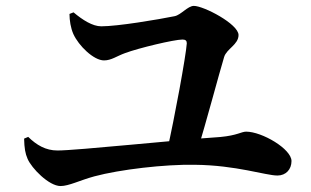

<svg xmlns="http://www.w3.org/2000/svg" viewBox="-20 -687 1040 642"><path d="M537.9 -179.4 639.3 -180.6C669.2 -276.5 712.7 -441.5 729.4 -496.3C737.6 -523.8 777.6 -537.7 777.6 -569.9C777.6 -606.6 661.1 -667.3 628.2 -667.3C607.8 -667.3 585.1 -637.1 564 -632.9C508.7 -621.7 373.9 -599 318.6 -599C289.5 -599 256.2 -620.2 225.9 -645.7L212.3 -640.4C212.6 -617.7 216.2 -594.3 225.2 -573.4C242.9 -534.1 293.2 -485 327.8 -485C352.2 -485 370 -499.2 397.8 -509.3C443.4 -526.4 562.6 -554.8 590.2 -554.8C600.4 -554.8 604.8 -550.8 604.6 -542.1C601.9 -501.4 564.2 -294.2 537.9 -179.4ZM182.5 -64.9C210.4 -64.9 247.1 -84.2 295.4 -97.3C380.6 -120.2 530.7 -137.9 631.5 -136C770.1 -134.6 868.6 -100.1 907.6 -100.1C936.4 -100.1 954.7 -120.9 954.7 -148.5C954.7 -189 855.9 -246.8 803.1 -246.8C787 -246.8 773.6 -234.2 716.6 -228.9C577.3 -219.8 236.8 -183.8 172.3 -183.8C132.8 -183.8 102.5 -201.8 74.3 -229.3L60.6 -223.5C61.4 -191.5 64.4 -173.8 72.2 -156C85.3 -124.8 143.4 -64.9 182.5 -64.9Z"/></svg>

Font: Source Han Serif CN VF
Style: Regular
Weight: 250
Designer: Ryoko NISHIZUKA 西塚涼子 (kana & ideographs); Frank Grießhammer (Latin, Greek & Cyrillic); Wenlong ZHANG 张文龙 (bopomofo); San
Foundry: Adobe
Version: Version 2.002;hotconv 1.1.0;makeotfexe 2.6.0